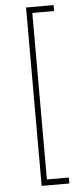

<svg xmlns="http://www.w3.org/2000/svg" viewBox="-60 -733 411 965"><g transform="rotate(-5 145.0 -250.0)"><path d="M110 -700H249V-670H139V170H250V200H110Z"/></g></svg>

Font: Fivo Sans Thin
Style: Regular
Weight: 250
Foundry: Alexander Slobzheninov
Version: 1.0